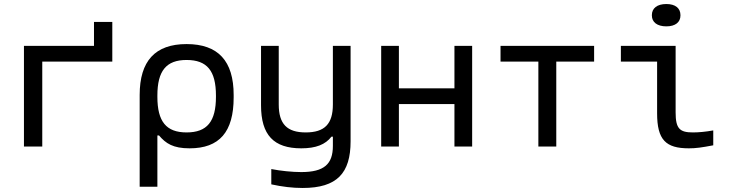

<svg xmlns="http://www.w3.org/2000/svg" viewBox="-20 -728 3640 954"><path d="M99 0H190V-422H538V-619H447V-500H99Z M1141 -244V-256C1141 -425 1064 -509 907 -509C751 -509 674 -425 674 -256V200H762V-55H770C804 -15 840 9 922 9C1070 9 1141 -72 1141 -244ZM762 -247V-253C762 -376 806 -430 907 -430C1009 -430 1053 -376 1053 -253V-247C1053 -124 1009 -70 907 -70C806 -70 762 -124 762 -247Z M1722 -26V-500H1634V-209C1634 -112 1593 -70 1499 -70C1406 -70 1365 -112 1365 -209V-500H1277V-205C1277 -57 1340 9 1477 9C1550 9 1597 -10 1627 -49H1634V-3C1634 87 1591 127 1477 127C1432 127 1374 121 1328 112V188C1383 200 1433 206 1484 206C1655 206 1722 132 1722 -26Z M1874 0H1962V-211H2238V0H2326V-500H2238V-289H1962V-500H1874Z M2655 0H2744V-422H2932V-500H2467V-422H2655Z M3423 -70C3358 -70 3337 -88 3337 -169V-500H3065V-422H3245V-165C3245 -33 3288 9 3403 9C3438 9 3466 5 3524 -6V-80C3485 -73 3451 -70 3423 -70ZM3219 -651C3219 -618 3245 -597 3291 -597C3336 -597 3361 -618 3361 -651V-653C3361 -687 3336 -708 3291 -708C3245 -708 3219 -687 3219 -653Z"/></svg>

Font: LT Wave Mono
Style: Regular
Weight: 400
Designer: Daniel Lyons
Version: Version 2.5 (Glyphs App)